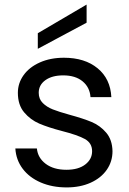

<svg xmlns="http://www.w3.org/2000/svg" viewBox="-20 -809 562 838"><path d="M271 9Q208 9 158 -12.5Q108 -34 79 -72.5Q50 -111 47 -161H141Q145 -120 179.5 -94Q214 -68 270 -68Q322 -68 352 -91Q382 -114 382 -149Q382 -185 350 -202.5Q318 -220 251 -237Q190 -253 151.5 -269.5Q113 -286 85.5 -318.5Q58 -351 58 -404Q58 -446 83 -481Q108 -516 154 -536.5Q200 -557 259 -557Q350 -557 406 -511Q462 -465 466 -385H375Q372 -428 340.5 -454Q309 -480 256 -480Q207 -480 178 -459Q149 -438 149 -404Q149 -377 166.5 -359.5Q184 -342 210.5 -331.5Q237 -321 284 -308Q343 -292 380 -276.5Q417 -261 443.5 -230Q470 -199 471 -149Q471 -104 446 -68Q421 -32 375.5 -11.5Q330 9 271 9ZM358 -710 145 -596V-664L358 -789Z"/></svg>

Font: DVN-Poppins
Style: Regular
Weight: 400
Designer: Ninad Kale (Devanagari), Jonny Pinhorn (Latin)
Foundry: Indian Type Foundry
Version: 4.004